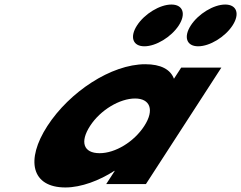

<svg xmlns="http://www.w3.org/2000/svg" viewBox="-20 -811 1062 846"><path d="M735.3 -791C684.3 -791 616.8 -750 583.8 -699C550.7 -648 565.2 -607 616.2 -607C667.2 -607 734.7 -648 767.8 -699C800.8 -750 786.3 -791 735.3 -791ZM972.3 -791C921.3 -791 853.8 -750 820.8 -699C787.7 -648 802.2 -607 853.2 -607C904.2 -607 971.7 -648 1004.8 -699C1037.8 -750 1023.3 -791 972.3 -791ZM188.8 -256C286 -406 470 -528 620 -528C689 -528 731.1 -505 746.5 -464L778.3 -513H955.3L623 0H448L485.6 -58H483.6C418.4 -16 338.3 15 268.3 15C118.3 15 91.7 -106 188.8 -256ZM376.8 -256C331.5 -186 347.1 -136 419.1 -136C488.1 -136 570.5 -186 615.8 -256C661.8 -327 641.2 -377 575.2 -377C508.2 -377 422.8 -327 376.8 -256Z"/></svg>

Font: Hussar
Style: BdWodka
Weight: 700
Foundry: Cannot Into Space Fonts
Version: Version 2.00